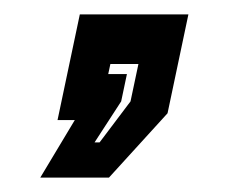

<svg xmlns="http://www.w3.org/2000/svg" viewBox="-20 -167 319 267"><path d="M36 80 84 0H60L91 -147H242L213 -9.5L131.5 80ZM111.5 31H118.5L161.5 -26L172.5 -78H133.5L130.5 -64H156.5L148.5 -26Z"/></svg>

Font: Tourney Thin
Style: Bold Italic
Weight: 700
Italic angle: -12°
Version: Version 1.015